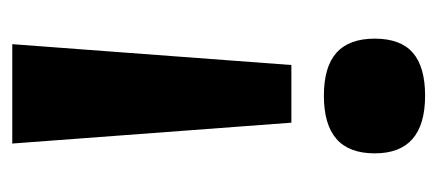

<svg xmlns="http://www.w3.org/2000/svg" viewBox="-220 -360 713 313"><g transform="rotate(90 136.5 -203.5)"><path d="M86 -322H180L214 133H52ZM136 -540Q230 -540 230 -458Q230 -416 206.5 -395.5Q183 -375 136 -375Q89 -375 66 -395.5Q43 -416 43 -458Q43 -500 66 -520Q89 -540 136 -540Z"/></g></svg>

Font: Bricolage Grotesque 28pt
Style: Bold
Weight: 700
Designer: Mathieu Triay
Foundry: Atelier Triay
Version: Version 1.000;gftools[0.9.30]